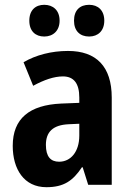

<svg xmlns="http://www.w3.org/2000/svg" viewBox="-20 -769 546 799"><path d="M102 -683C102 -639 128 -617 164 -617C201 -617 228 -641 228 -683C228 -726 201 -749 164 -749C128 -749 102 -727 102 -683ZM288 -683C288 -640 313 -617 351 -617C388 -617 414 -641 414 -683C414 -726 388 -749 351 -749C313 -749 288 -727 288 -683ZM263 -557C194 -557 129 -540 78 -510L118 -412C164 -437 205 -451 242 -451C287 -451 310 -422 310 -363V-341L234 -338C103 -332 33 -276 33 -162C33 -65 80 10 173 10C245 10 283 -16 321 -73H324L347 0H445V-363C445 -492 381 -557 263 -557ZM266 -252 310 -254V-205C310 -137 274 -96 226 -96C191 -96 171 -117 171 -166C171 -219 199 -249 266 -252Z"/></svg>

Font: Noto Sans Arabic UI Cn
Style: Bold
Weight: 700
Width: 3
Designer: Monotype Design Team, Nadine Chahine and Nizar Qandah
Foundry: Monotype Imaging Inc.
Version: Version 2.010